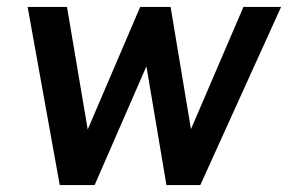

<svg xmlns="http://www.w3.org/2000/svg" viewBox="-20 -536 834 556"><path d="M794 -516H685L533 -162L474 -516H386L234 -161L174 -516H60L153 0H254L404 -344L462 0H560Z"/></svg>

Font: United Sans SemiBold
Style: Italic
Weight: 600
Italic angle: -8°
Designer: Pablo Impallari, Rodrigo Fuenzalida (Modified by Dan O. Williams)
Version: Version 1.000;PS 001.000;hotconv 1.0.88;makeotf.lib2.5.64775